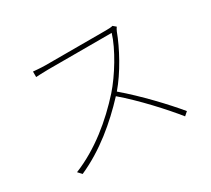

<svg xmlns="http://www.w3.org/2000/svg" viewBox="-132 -909 1265 1150"><g transform="rotate(-30 500.0 -334.0)"><path d="M766 -660 746 -677C735 -674 721 -673 700 -673H281C249 -673 197 -678 197 -678V-640C197 -640 251 -643 281 -643H721C693 -548 608 -410 538 -331C426 -206 285 -89 124 -24L148 2C308 -69 442 -183 553 -302C661 -210 783 -76 852 10L877 -12C806 -98 685 -227 572 -323C646 -409 717 -540 752 -635C754 -641 762 -655 766 -660Z"/></g></svg>

Font: Source Han Sans JP ExtraLight
Style: Regular
Weight: 250
Designer: Ryoko NISHIZUKA 西塚涼子 (kana, bopomofo & ideographs); Paul D. Hunt (Latin, Greek & Cyrillic); Sandoll Communications 산돌커뮤니
Foundry: Adobe
Version: Version 2.001;hotconv 1.0.107;makeotfexe 2.5.65593